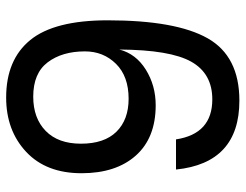

<svg xmlns="http://www.w3.org/2000/svg" viewBox="-107 -677 798 624"><g transform="rotate(-90 292.0 -365.0)"><path d="M277 14Q74 14 53 -192H151Q169 -74 281 -74Q365 -74 403.5 -142.5Q442 -211 443 -376Q429 -322 377.5 -290Q326 -258 262 -258Q156 -258 98.5 -322.5Q41 -387 41 -499Q41 -614 110.5 -679Q180 -744 287 -744Q410 -744 474 -665.5Q538 -587 538 -414Q538 -192 479.5 -89Q421 14 277 14ZM137 -501Q137 -425 176 -385.5Q215 -346 283 -346Q356 -346 396.5 -387Q437 -428 437 -488Q437 -562 401.5 -609Q366 -656 290 -656Q220 -656 178.5 -615.5Q137 -575 137 -501Z"/></g></svg>

Font: Nacelle
Style: Regular
Weight: 400
Designer: Sora Sagano
Foundry: Sora Sagano
Version: Version 1.000;FEAKit 1.0